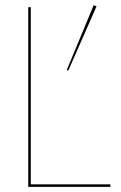

<svg xmlns="http://www.w3.org/2000/svg" viewBox="-20 -728 470 748"><path d="M90 -700V0H410V-10H100V-700ZM345 -708 240 -455 246 -453 356 -703Z"/></svg>

Font: Jost Thin
Style: Regular
Weight: 250
Version: Version 3.710